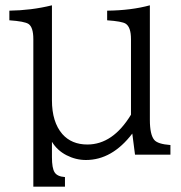

<svg xmlns="http://www.w3.org/2000/svg" viewBox="-20 -580 680 720"><path d="M105 120.1V-433.1Q105 -478 86.9 -490.2Q71.8 -500 15.1 -503.9V-540Q55.2 -540.5 95 -545.4Q134.8 -550.3 174.8 -560.1V-204.1Q174.8 -122.1 213.9 -77.1Q248.5 -38.1 307.6 -38.1Q403.3 -38.1 471.2 -149.9V-433.1Q471.2 -478.5 451.2 -491.2Q437.5 -500 381.8 -503.9V-540Q472.2 -541 542 -560.1V-130.9Q542 -74.7 558.6 -55.2Q571.8 -39.6 619.1 -36.1V0H486.3L476.1 -79.1Q400.4 20 302.2 20Q264.2 20 229.2 2Q194.3 -16.1 174.8 -48.3V9.3Q174.8 50.3 184.6 65.9Q194.3 82 223.6 84V120.1Z"/></svg>

Font: BIZ UDPMincho
Style: Regular
Weight: 400
Designer: TypeBank Co., Ltd.
Foundry: Morisawa Inc.
Version: Version 1.06